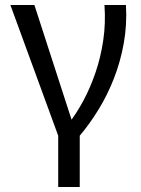

<svg xmlns="http://www.w3.org/2000/svg" viewBox="-20 -540 560 764"><path d="M21.4 -520H116.9L269.8 -48.3H252.8Q284.1 -87.9 311.8 -139.5Q339.5 -191.1 360.2 -251.7Q380.9 -312.3 390.9 -380.1Q400.9 -447.9 395.7 -520H481.2Q485.8 -441.7 472.5 -367.7Q459.2 -293.8 433.1 -227.3Q407 -160.8 371.6 -103.4Q336.2 -45.9 297.3 0H211.6ZM211.6 204V-23.4H297.3V204Z"/></svg>

Font: Murecho Thin
Style: Regular
Weight: 100
Designer: Neil Summerour
Foundry: Positype
Version: Version 1.010